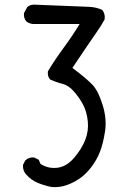

<svg xmlns="http://www.w3.org/2000/svg" viewBox="-20 -788 540 817"><path d="M201 8Q170 2 141.5 -9.5Q113 -21 90 -47Q76 -63 78 -87L88 -106Q104 -120 125 -118L145 -108L152 -91Q183 -70 222.5 -74Q262 -78 294.5 -115.5Q327 -153 342.5 -192Q358 -231 353.5 -273Q349 -315 332 -345.5Q315 -376 293 -400.5Q271 -425 245 -431.5Q219 -438 193 -450Q181 -464 184 -485Q215 -536 251.5 -585.5Q288 -635 319 -686H119Q103 -688 92 -697Q80 -711 82 -732L96 -758Q110 -770 131 -768Q327 -760 357.5 -759Q388 -758 415 -746Q429 -728 425 -705Q409 -676 389.5 -648.5Q370 -621 288 -499Q351 -452 375 -425.5Q399 -399 417 -340.5Q435 -282 427 -229.5Q419 -177 405.5 -142.5Q392 -108 369 -77.5Q346 -47 319 -28.5Q292 -10 263 0Q234 10 201 8Z"/></svg>

Font: NaniFont Regular
Style: Regular
Weight: 400
Designer: Nanigashitei
Version: Version 1.036